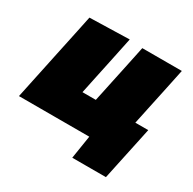

<svg xmlns="http://www.w3.org/2000/svg" viewBox="-161 -656 939 934"><g transform="rotate(30 308.5 -189.0)"><path d="M356.5 130 377 0H-18Q-7 -51.5 3.2 -100.5Q13.5 -149.5 27 -213L37.5 -263Q49.5 -318.5 58 -359.2Q66.5 -400 73.8 -434Q81 -468 88 -502L311 -508Q303.5 -472.5 296.2 -437.5Q289 -402.5 280.2 -361Q271.5 -319.5 259.5 -263.5L249 -213.5Q244 -190.5 240 -171H315Q317 -180.5 319.2 -191Q321.5 -201.5 324 -213L334.5 -263Q346.5 -318.5 355 -359.2Q363.5 -400 370.8 -434Q378 -468 385 -502H607Q600 -468 592.8 -434Q585.5 -400 577 -359.2Q568.5 -318.5 556.5 -263L546 -213Q543.5 -201.5 541.2 -191Q539 -180.5 537 -171H609.5Q601.5 -134 592.8 -92.2Q584 -50.5 576 -13.5Q568.5 21.5 560.8 58Q553 94.5 545.5 130Z"/></g></svg>

Font: Commissioner Black
Style: Italic
Weight: 900
Italic angle: -12°
Designer: Kostas Bartsokas
Foundry: Kostas Bartsokas
Version: Version 1.000; ttfautohint (v1.8.3)